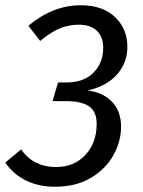

<svg xmlns="http://www.w3.org/2000/svg" viewBox="-31 -699 544 731"><path d="M454 -521Q454 -461 415.5 -416.5Q377 -372 302 -354Q358 -349 394 -313Q430 -277 430 -216Q430 -162 401.5 -109.5Q373 -57 316 -22.5Q259 12 178 12Q117 12 68.5 -11.5Q20 -35 -11 -80L49 -130Q76 -94 108.5 -78.5Q141 -63 182 -63Q251 -63 294 -109Q337 -155 337 -227Q337 -275 307.5 -294.5Q278 -314 221 -314H169L190 -385H222Q288 -385 325 -422.5Q362 -460 362 -517Q362 -559 337.5 -582Q313 -605 269 -605Q229 -605 194.5 -590Q160 -575 122 -543L77 -601Q171 -679 276 -679Q360 -679 407 -634Q454 -589 454 -521Z"/></svg>

Font: FiraGO
Style: Italic
Weight: 400
Italic angle: -8°
Designer: bBox Type GmbH
Foundry: bBox Type GmbH
Version: Version 1.001